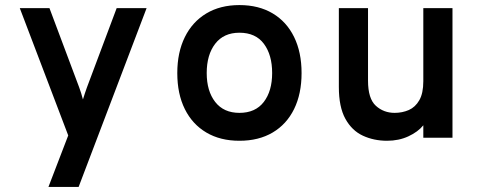

<svg xmlns="http://www.w3.org/2000/svg" viewBox="-20 -543 1888 757"><path d="M171 194 249 -9 58 -511H175L292 -199Q296 -188 300 -175.5Q304 -163 307 -151Q311 -164 315 -176Q319 -188 323 -199L440 -511H558L290 194Z M924 12Q848.5 12 793.5 -20.5Q738.5 -53 708.8 -112.8Q679 -172.5 679 -255Q679 -336.5 708.8 -396.8Q738.5 -457 793.5 -490Q848.5 -523 924 -523Q1000 -523 1055 -490.2Q1110 -457.5 1139.5 -397.2Q1169 -337 1169 -255Q1169 -173 1139.5 -113Q1110 -53 1055 -20.5Q1000 12 924 12ZM924 -98Q987 -98 1020 -141Q1053 -184 1053 -255Q1053 -326.5 1020.5 -370.2Q988 -414 924 -414Q862 -414 828.5 -370.5Q795 -327 795 -255Q795 -184 828.5 -141Q862 -98 924 -98Z M1506 12Q1454 12 1410.8 -8Q1367.5 -28 1341.8 -74.5Q1316 -121 1316 -200V-511H1431V-225Q1431 -154 1461.8 -126Q1492.5 -98 1536 -98Q1566 -98 1591.8 -109.2Q1617.5 -120.5 1633.2 -147.8Q1649 -175 1649 -223V-511H1764V0H1649V-49Q1628 -23 1590.2 -5.5Q1552.5 12 1506 12Z"/></svg>

Font: Overpass Mono Light
Style: Regular
Weight: 300
Monospace: yes
Designer: Delve Withrington, Dave Bailey
Foundry: Delve Fonts LLC
Version: Version 4.000